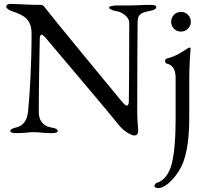

<svg xmlns="http://www.w3.org/2000/svg" viewBox="-20 -678 1058 985"><path d="M668 17C678 17 689 13 689 -8C689 -21 684 -57 684 -105C684 -263 685 -550 686 -568C688 -601 699 -613 749 -622C772 -626 782 -633 782 -642C782 -650 770 -653 753 -653C692 -653 686 -650 638 -650H581C564 -650 540 -647 540 -639C540 -630 562 -623 585 -619C607 -615 642 -590 643 -564C643 -381 642 -195 641 -157C640 -142 636 -136 631 -136C623 -136 611 -150 606 -156C586 -180 232 -609 213 -636C206 -645 201 -653 189 -653C117 -653 113 -656 35 -658C28 -658 12 -656 12 -644C12 -632 37 -622 43 -620C102 -601 142 -578 142 -507C142 -342 132 -182 124 -107C120 -66 104 -35 66 -25C43 -19 33 -15 33 -6C33 2 45 5 62 5C116 5 117 0 153 0C190 0 193 5 247 5C264 5 276 2 276 -6C276 -15 266 -20 243 -24C193 -33 179 -68 179 -104C179 -227 182 -380 184 -479C184 -487 186 -500 193 -500C198 -500 204 -496 214 -484C237 -456 564 -71 582 -46C614 -2 656 17 668 17ZM908 -516C937 -516 959 -538 959 -566C959 -595 937 -617 908 -617C880 -617 858 -595 858 -566C858 -538 880 -516 908 -516ZM793 287C833 287 896 220 921 152C950 72 951 -29 951 -91V-275C951 -320 954 -388 958 -429C958 -432 955 -434 951 -434C949 -434 945 -431 938 -427C919 -415 884 -389 834 -377C830 -376 827 -370 827 -365C827 -359 830 -353 835 -352C869 -345 881 -315 881 -279V-69C881 0 878 136 849 197C830 237 807 254 783 260C781 261 772 269 772 277C772 284 786 287 793 287Z"/></svg>

Font: EB Garamond
Style: Regular
Weight: 400
Designer: Georg Duffner and Octavio Pardo
Foundry: Georg Duffner
Version: Version 1.000;PS 001.000;hotconv 1.0.88;makeotf.lib2.5.64775